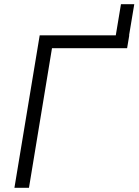

<svg xmlns="http://www.w3.org/2000/svg" viewBox="-20 -896 661 916"><path d="M522.5 -668 557.1 -876H620.6L585.9 -668ZM596.7 -727.5 586.4 -666H228L118.2 0H48.8L169.4 -727.5Z"/></svg>

Font: Inter 16pt Light
Style: Italic
Weight: 300
Italic angle: -9.3988°
Version: Version 4.001;git-66647c0bb